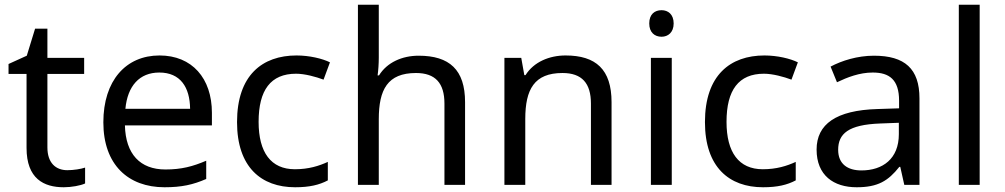

<svg xmlns="http://www.w3.org/2000/svg" viewBox="-20 -780 4238 810"><path d="M264 -62C215 -62 180 -93 180 -158V-468H335V-536H180V-659H128L93 -545L16 -510V-468H92V-156C92 -26 165 10 249 10C281 10 320 3 339 -6V-73C322 -67 290 -62 264 -62Z M653 -546C511 -546 416 -440 416 -264C416 -85 521 10 674 10C747 10 795 -1 850 -25V-102C794 -78 746 -65 678 -65C571 -65 510 -130 507 -251H874V-304C874 -450 790 -546 653 -546ZM652 -474C741 -474 781 -412 782 -321H509C518 -417 568 -474 652 -474Z M1225 10C1286 10 1327 0 1363 -19V-97C1326 -80 1282 -66 1224 -66C1123 -66 1071 -137 1071 -266C1071 -400 1122 -469 1229 -469C1266 -469 1313 -456 1345 -444L1372 -517C1340 -533 1285 -546 1231 -546C1087 -546 980 -463 980 -265C980 -75 1082 10 1225 10Z M1578 -537V-760H1490V0H1578V-277C1578 -402 1615 -472 1735 -472C1817 -472 1855 -429 1855 -343V0H1942V-349C1942 -486 1876 -545 1746 -545C1677 -545 1613 -517 1579 -462H1573C1576 -483 1578 -511 1578 -537Z M2366 -546C2298 -546 2232 -519 2197 -463H2192L2179 -536H2108V0H2196V-278C2196 -403 2234 -472 2353 -472C2435 -472 2473 -429 2473 -343V0H2560V-349C2560 -487 2494 -546 2366 -546Z M2771 -737C2742 -737 2719 -720 2719 -681C2719 -643 2742 -625 2771 -625C2798 -625 2822 -643 2822 -681C2822 -720 2798 -737 2771 -737ZM2814 -536H2726V0H2814Z M3199 10C3260 10 3301 0 3337 -19V-97C3300 -80 3256 -66 3198 -66C3097 -66 3045 -137 3045 -266C3045 -400 3096 -469 3203 -469C3240 -469 3287 -456 3319 -444L3346 -517C3314 -533 3259 -546 3205 -546C3061 -546 2954 -463 2954 -265C2954 -75 3056 10 3199 10Z M3667 -545C3597 -545 3531 -524 3484 -499L3511 -433C3555 -454 3606 -474 3662 -474C3732 -474 3773 -444 3773 -355V-323L3682 -320C3507 -315 3425 -256 3425 -149C3425 -40 3497 10 3594 10C3684 10 3727 -17 3774 -76H3778L3795 0H3859V-365C3859 -490 3797 -545 3667 -545ZM3693 -259 3772 -262V-214C3772 -110 3704 -61 3614 -61C3556 -61 3516 -88 3516 -148C3516 -216 3559 -254 3693 -259Z M4113 0V-760H4025V0Z"/></svg>

Font: Noto Sans Lycian
Style: Regular
Weight: 400
Designer: Monotype Design Team
Foundry: Monotype Imaging Inc.
Version: Version 2.002